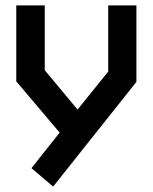

<svg xmlns="http://www.w3.org/2000/svg" viewBox="-20 -498 563 708"><path d="M483 -478V-196L176 190L96 122L200 -9L40 -198V-478H145V-239L266 -94L379 -234V-478Z"/></svg>

Font: Turret Road ExtraBold
Style: Regular
Weight: 800
Designer: Noponies
Foundry: Noponies
Version: Version 1.001; ttfautohint (v1.8)